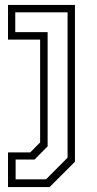

<svg xmlns="http://www.w3.org/2000/svg" viewBox="-20 -560 393 780"><path d="M12.5 200V59H103L143 18.5V-399H12.5V-540H284.5V97L181.5 200ZM43.5 168.5H167L254.5 80.5V-510H42V-429.5H173.5V34.5L120.5 88H43.5Z"/></svg>

Font: Tourney Light
Style: Regular
Weight: 300
Version: Version 1.015